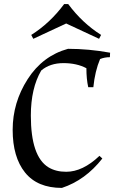

<svg xmlns="http://www.w3.org/2000/svg" viewBox="-20 -905 559 940"><path d="M465 -715 304 -790 143 -715 133 -734Q225 -792 294 -885H314Q383 -792 475 -734ZM304 -64Q385 -64 467 -142L481 -129Q398 -23 283 15Q163 15 102.5 -60.5Q42 -136 42 -269.5Q42 -403 115.5 -517.5Q189 -632 313 -666Q414 -666 519 -647L518 -625Q492 -625 470 -616Q445 -557 437 -478H412Q403 -518 403 -571Q356 -596 290.5 -596Q225 -596 182 -560Q131 -473 131 -339Q131 -139 217 -86Q253 -64 304 -64Z"/></svg>

Font: Almendra
Style: Regular
Weight: 400
Designer: Ana Sanfelippo
Foundry: Ana Sanfelippo
Version: Version 1.004